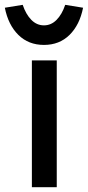

<svg xmlns="http://www.w3.org/2000/svg" viewBox="-62 -775 364 795"><path d="M70 0V-525H173V0ZM120 -589Q56 -589 14 -630.5Q-28 -672 -42 -743L32 -755Q45 -716 67.5 -693Q90 -670 120 -670Q150 -670 172.5 -693Q195 -716 208 -755L282 -743Q268 -672 226 -630.5Q184 -589 120 -589Z"/></svg>

Font: Readex Pro
Style: Regular
Weight: 400
Designer: Bonnie Shaver-Troup, Thomas Jockin
Foundry: Lexend
Version: Version 1.204; ttfautohint (v1.8.4.7-5d5b)